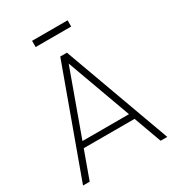

<svg xmlns="http://www.w3.org/2000/svg" viewBox="-207 -1002 1023 1123"><g transform="rotate(-30 304.5 -441.0)"><path d="M185 -840V-882H425V-840ZM20 0 282 -720H327L589 0H544L289 -701H319L65 0ZM120 -187V-227H488V-187Z"/></g></svg>

Font: Hauora
Style: Regular
Weight: 400
Designer: Wayne Shih
Foundry: WCYS
Version: Version 1.001